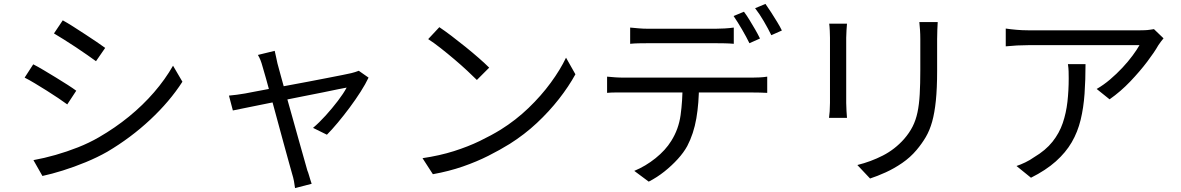

<svg xmlns="http://www.w3.org/2000/svg" viewBox="-20 -872 6040 982"><path d="M301 -768Q323 -756 353 -737Q383 -718 415 -697Q447 -676 474.5 -657.5Q502 -639 518 -627L471 -559Q453 -572 426 -591Q399 -610 368 -630.5Q337 -651 307.5 -669.5Q278 -688 256 -701ZM151 -53Q206 -63 264 -79.5Q322 -96 379 -118.5Q436 -141 486 -170Q569 -218 640 -276Q711 -334 768 -400Q825 -466 865 -536L913 -454Q848 -353 748.5 -260Q649 -167 529 -96Q478 -67 418.5 -42.5Q359 -18 301.5 0Q244 18 197 28ZM150 -543Q172 -532 203 -513.5Q234 -495 266 -475.5Q298 -456 326 -438Q354 -420 370 -408L324 -338Q305 -352 277.5 -370.5Q250 -389 219 -408.5Q188 -428 158 -446Q128 -464 106 -475Z M1385 -612Q1388 -599 1391.5 -583Q1395 -567 1399 -548Q1405 -527 1416.5 -483.5Q1428 -440 1444 -384Q1460 -328 1476.5 -268.5Q1493 -209 1508.5 -154Q1524 -99 1535.5 -58.5Q1547 -18 1552 0Q1556 9 1559.5 21.5Q1563 34 1567 46.5Q1571 59 1574 68L1489 90Q1487 73 1483.5 54.5Q1480 36 1474 17Q1469 0 1457.5 -42Q1446 -84 1430.5 -140Q1415 -196 1399 -256Q1383 -316 1367.5 -372Q1352 -428 1340.5 -470.5Q1329 -513 1323 -531Q1318 -550 1312 -565Q1306 -580 1299 -591ZM1865 -475Q1850 -443 1824.5 -403Q1799 -363 1768.5 -322Q1738 -281 1707.5 -244.5Q1677 -208 1652 -183L1581 -218Q1613 -245 1646 -281.5Q1679 -318 1708 -356Q1737 -394 1753 -424Q1744 -423 1711.5 -416Q1679 -409 1631.5 -399.5Q1584 -390 1528 -379Q1472 -368 1415.5 -356.5Q1359 -345 1309 -335Q1259 -325 1222.5 -317.5Q1186 -310 1171 -307L1151 -383Q1172 -385 1191.5 -387.5Q1211 -390 1234 -394Q1244 -396 1275.5 -402Q1307 -408 1352.5 -416.5Q1398 -425 1450 -434.5Q1502 -444 1554.5 -454Q1607 -464 1653 -473Q1699 -482 1732 -488.5Q1765 -495 1777 -498Q1786 -500 1796.5 -503.5Q1807 -507 1815 -510Z M2227 -733Q2254 -715 2289 -688.5Q2324 -662 2360.5 -632.5Q2397 -603 2429 -575Q2461 -547 2482 -526L2419 -463Q2400 -482 2370 -510Q2340 -538 2304 -568.5Q2268 -599 2233 -626.5Q2198 -654 2170 -672ZM2141 -63Q2229 -76 2301.5 -99Q2374 -122 2434 -151Q2494 -180 2541 -209Q2618 -257 2683 -319.5Q2748 -382 2797 -449Q2846 -516 2875 -577L2923 -492Q2889 -430 2839 -366Q2789 -302 2726 -243Q2663 -184 2587 -136Q2537 -105 2477.5 -75Q2418 -45 2347.5 -20.5Q2277 4 2194 19Z M3203 -731Q3225 -729 3247.5 -727Q3270 -725 3294 -725Q3311 -725 3346 -725Q3381 -725 3424.5 -725Q3468 -725 3511 -725Q3554 -725 3588.5 -725Q3623 -725 3640 -725Q3661 -725 3686.5 -726.5Q3712 -728 3733 -731V-648Q3711 -650 3686.5 -650.5Q3662 -651 3640 -651Q3623 -651 3588.5 -651Q3554 -651 3511 -651Q3468 -651 3425 -651Q3382 -651 3347 -651Q3312 -651 3295 -651Q3270 -651 3246.5 -650.5Q3223 -650 3203 -648ZM3085 -480Q3105 -478 3126.5 -476.5Q3148 -475 3171 -475Q3184 -475 3222.5 -475Q3261 -475 3316.5 -475Q3372 -475 3436 -475Q3500 -475 3564 -475Q3628 -475 3683.5 -475Q3739 -475 3777 -475Q3815 -475 3826 -475Q3842 -475 3864 -476Q3886 -477 3904 -480V-397Q3888 -398 3866.5 -398.5Q3845 -399 3826 -399Q3815 -399 3777 -399Q3739 -399 3683.5 -399Q3628 -399 3564 -399Q3500 -399 3436 -399Q3372 -399 3316.5 -399Q3261 -399 3222.5 -399Q3184 -399 3171 -399Q3149 -399 3127 -399Q3105 -399 3085 -397ZM3555 -439Q3555 -345 3541.5 -266.5Q3528 -188 3495 -125Q3477 -92 3446.5 -58.5Q3416 -25 3378.5 5Q3341 35 3298 57L3224 2Q3282 -22 3333 -63Q3384 -104 3413 -151Q3451 -211 3461 -283.5Q3471 -356 3471 -439ZM3785 -812Q3798 -795 3813 -770.5Q3828 -746 3842.5 -721Q3857 -696 3867 -675L3813 -651Q3798 -682 3775 -721.5Q3752 -761 3732 -790ZM3895 -852Q3908 -834 3924 -809Q3940 -784 3955 -759.5Q3970 -735 3979 -716L3925 -692Q3909 -725 3886.5 -763.5Q3864 -802 3842 -830Z M4776 -759Q4775 -740 4774 -718.5Q4773 -697 4773 -672Q4773 -652 4773 -621Q4773 -590 4773 -559.5Q4773 -529 4773 -510Q4773 -420 4766.5 -357Q4760 -294 4747.5 -249.5Q4735 -205 4715 -171Q4695 -137 4668 -105Q4636 -67 4594.5 -38.5Q4553 -10 4510 9.5Q4467 29 4430 41L4365 -28Q4434 -45 4495.5 -76.5Q4557 -108 4604 -161Q4631 -192 4647.5 -224.5Q4664 -257 4672.5 -297Q4681 -337 4684 -390Q4687 -443 4687 -514Q4687 -534 4687 -564Q4687 -594 4687 -624.5Q4687 -655 4687 -672Q4687 -697 4685.5 -718.5Q4684 -740 4682 -759ZM4312 -751Q4311 -737 4309.5 -717Q4308 -697 4308 -679Q4308 -672 4308 -647.5Q4308 -623 4308 -589Q4308 -555 4308 -517Q4308 -479 4308 -443.5Q4308 -408 4308 -382Q4308 -356 4308 -345Q4308 -326 4309.5 -304.5Q4311 -283 4312 -269H4220Q4222 -281 4223.5 -302.5Q4225 -324 4225 -346Q4225 -356 4225 -382.5Q4225 -409 4225 -444Q4225 -479 4225 -517Q4225 -555 4225 -589Q4225 -623 4225 -647.5Q4225 -672 4225 -679Q4225 -692 4224 -714.5Q4223 -737 4221 -751Z M5931 -676Q5925 -669 5917.5 -659Q5910 -649 5904 -640Q5885 -606 5847.5 -556.5Q5810 -507 5761 -455.5Q5712 -404 5655 -364L5589 -417Q5624 -437 5657.5 -465.5Q5691 -494 5720.5 -525.5Q5750 -557 5772.5 -587.5Q5795 -618 5808 -641Q5792 -641 5756.5 -641Q5721 -641 5672.5 -641Q5624 -641 5569 -641Q5514 -641 5460 -641Q5406 -641 5359 -641Q5312 -641 5280 -641Q5248 -641 5238 -641Q5210 -641 5182 -639.5Q5154 -638 5124 -635V-726Q5150 -722 5180 -719.5Q5210 -717 5238 -717Q5248 -717 5281 -717Q5314 -717 5361.5 -717Q5409 -717 5465 -717Q5521 -717 5576.5 -717Q5632 -717 5681 -717Q5730 -717 5764.5 -717Q5799 -717 5812 -717Q5822 -717 5835.5 -717.5Q5849 -718 5862 -720Q5875 -722 5882 -723ZM5532 -544Q5532 -463 5527 -392Q5522 -321 5507 -259Q5492 -197 5461.5 -144.5Q5431 -92 5380 -46.5Q5329 -1 5253 37L5179 -23Q5200 -30 5224 -41.5Q5248 -53 5269 -68Q5328 -103 5363 -147Q5398 -191 5415.5 -242.5Q5433 -294 5439.5 -351.5Q5446 -409 5446 -471Q5446 -490 5445.5 -507Q5445 -524 5442 -544Z"/></svg>

Font: Noto Sans TC
Style: Regular
Weight: 400
Designer: Ryoko NISHIZUKA  (kana, bopomofo & ideographs); Paul D. Hunt (Latin, Greek & Cyrillic); Sandoll Communications , Soo-you
Foundry: Adobe
Version: Version 2.004-H2;hotconv 1.0.118;makeotfexe 2.5.65603